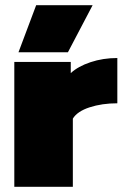

<svg xmlns="http://www.w3.org/2000/svg" viewBox="-20 -718 471 738"><path d="M119 -698H336L241 -517H51ZM35 -480H252V-437Q280 -463 328 -479Q376 -495 431 -495V-321Q372 -321 324.5 -305.5Q277 -290 260 -262V0H35Z"/></svg>

Font: Prompt Black
Style: Regular
Weight: 900
Designer: Katatrad Team
Foundry: CadsonDemak
Version: Version 1.001